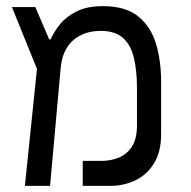

<svg xmlns="http://www.w3.org/2000/svg" viewBox="-20 -609 626 629"><path d="M61.5 0 101.1 -383.3 19 -585.9H95.7L141.1 -480H146Q156.2 -503.9 176.3 -529.1Q196.3 -554.2 230.7 -571.5Q265.1 -588.9 317.4 -588.9Q391.1 -588.9 432.6 -555.4Q474.1 -522 491 -465.8Q507.8 -409.7 507.8 -341.8V-169.9Q507.8 -110.4 483.9 -72.8Q460 -35.2 422.1 -17.6Q384.3 0 341.3 0H251V-82H314.5Q341.8 -82 368.2 -92.3Q394.5 -102.5 411.6 -127.9Q428.7 -153.3 428.7 -198.2V-321.8Q428.7 -377.4 418.7 -419.4Q408.7 -461.4 383.1 -484.6Q357.4 -507.8 310.5 -507.8Q254.4 -507.8 219.2 -476.6Q184.1 -445.3 178.7 -385.7L144 0Z"/></svg>

Font: CaskaydiaMono NF SemiLight
Style: Regular
Weight: 350
Designer: Aaron Bell
Foundry: Saja Typeworks
Version: Version 2111.001; ttfautohint (v1.8.4);Nerd Fonts 3.1.1